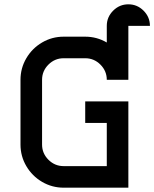

<svg xmlns="http://www.w3.org/2000/svg" viewBox="-20 -870 715 890"><path d="M475 -500Q475 -541 445.5 -570.5Q416 -600 375 -600H275Q234 -600 204.5 -570.5Q175 -541 175 -500V-200Q175 -159 204.5 -129.5Q234 -100 275 -100H475V-300H375V-400H575V0H275Q221 0 175 -27Q129 -54 102 -100Q75 -146 75 -200V-500Q75 -554 102 -600Q129 -646 175 -673Q221 -700 275 -700H375Q429 -700 475 -673V-750Q475 -791 504.5 -820.5Q534 -850 575 -850Q616 -850 645.5 -820.5Q675 -791 675 -750H575V-500Z"/></svg>

Font: Monoikos Medium
Style: Regular
Weight: 500
Designer: Brian Krent
Version: Version 0.088